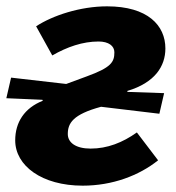

<svg xmlns="http://www.w3.org/2000/svg" viewBox="-29 -569 555 606"><path d="M257 -100C210 -100 185 -119 185 -146C185 -180 201 -208 290 -232L474 -210L489 -275L373 -279V-282C460 -308 493 -360 493 -416C493 -489 437 -549 309 -549C224 -549 137 -520 85 -486L136 -394C183 -421 232 -438 282 -438C314 -438 332 -424 332 -404C332 -373 322 -356 245 -328L180 -304L6 -324L-9 -259L105 -254L106 -251C48 -228 19 -183 19 -126C19 -46 103 17 232 17C326 17 410 -15 470 -63L403 -151C358 -119 310 -100 257 -100Z"/></svg>

Font: Fira Sans OT
Style: Bold Italic
Weight: 700
Italic angle: -8°
Designer: Carrois Corporate & Edenspiekermann
Foundry: Carrois Corporate GbR & Edenspiekermann AG
Version: Version 2.001